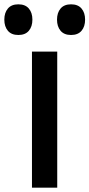

<svg xmlns="http://www.w3.org/2000/svg" viewBox="-58 -869 414 889"><path d="M336 -778Q336 -746 319.5 -726.5Q303 -707 271 -707Q239 -707 222.5 -726.5Q206 -746 206 -778Q206 -810 222.5 -829.5Q239 -849 271 -849Q303 -849 319.5 -829.5Q336 -810 336 -778ZM92 -778Q92 -746 75.5 -726.5Q59 -707 27 -707Q-5 -707 -21.5 -726.5Q-38 -746 -38 -778Q-38 -810 -21.5 -829.5Q-5 -849 27 -849Q59 -849 75.5 -829.5Q92 -810 92 -778ZM207 0H90V-630H207Z"/></svg>

Font: Sinkin Sans 500 Medium
Style: 500 Medium
Weight: 500
Designer: Keith Bates
Foundry: K-Type
Version: Sinkin Sans (version 1.0)  by Keith Bates   •   © 2014   www